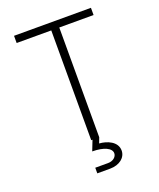

<svg xmlns="http://www.w3.org/2000/svg" viewBox="-166 -830 931 1126"><g transform="rotate(-20 300.0 -267.5)"><path d="M276 0H284L259 64C330 64 377 86 377 118C377 140 355 160 323 160H243V195H323C383 195 423 161 423 118C423 61 360 37 313 34L326 0V-685H540V-730H60V-685H276Z"/></g></svg>

Font: JetBrains Mono Thin
Style: Regular
Weight: 100
Monospace: yes
Designer: Philipp Nurullin, Konstantin Bulenkov
Foundry: JetBrains
Version: Version 2.305